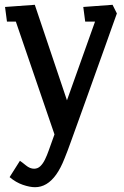

<svg xmlns="http://www.w3.org/2000/svg" viewBox="-20 -506 515 800"><path d="M126 274Q104 274 75 264Q46 254 20 232L63 164Q72 170 88.5 183.5Q105 197 122 197Q137 197 148 186.5Q159 176 167.5 158.5Q176 141 183 121L207 54L46 -416H9L1 -477L125 -486L259 -88L376 -416H335L327 -477L449 -486L467 -450Q459 -428 446 -391.5Q433 -355 416.5 -308.5Q400 -262 381.5 -211Q363 -160 344.5 -107.5Q326 -55 308 -6Q290 43 275.5 84Q261 125 249 154Q233 195 214 221.5Q195 248 173 261Q151 274 126 274Z"/></svg>

Font: Kreon Light
Style: Regular
Weight: 400
Version: Version 2.002